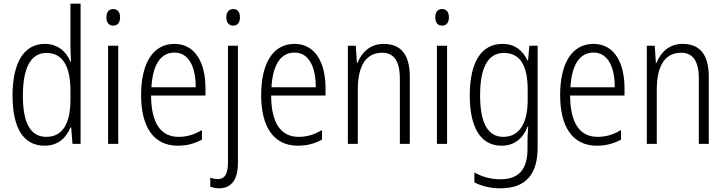

<svg xmlns="http://www.w3.org/2000/svg" viewBox="-20 -780 3934 1041"><path d="M222 10C297 10 340 -35 362 -89H366L373 0H417V-760H362V-527C362 -503 364 -475 365 -446H362C340 -499 294 -542 223 -542C112 -542 48 -444 48 -262C48 -84 108 10 222 10ZM231 -38C143 -38 104 -117 104 -261C104 -412 147 -493 232 -493C321 -493 362 -419 362 -286V-240C362 -111 320 -38 231 -38Z M594 -731C569 -731 557 -713 557 -686C557 -658 570 -641 594 -641C618 -641 631 -658 631 -686C631 -713 619 -731 594 -731ZM621 -532H566V0H621Z M926 -542C807 -542 745 -434 745 -264C745 -99 808 10 944 10C995 10 1036 -2 1075 -23V-75C1031 -49 993 -38 948 -38C850 -38 800 -115 799 -262H1094V-303C1094 -434 1042 -542 926 -542ZM926 -495C1006 -495 1042 -412 1041 -307H801C808 -432 853 -495 926 -495Z M1207 -686C1207 -658 1221 -641 1245 -641C1268 -641 1281 -658 1281 -686C1281 -713 1270 -731 1245 -731C1220 -731 1207 -713 1207 -686ZM1168 241C1232 240 1270 199 1270 102V-532H1216V100C1216 163 1199 191 1161 191C1147 191 1133 188 1120 183V232C1132 237 1148 241 1168 241Z M1577 -542C1458 -542 1396 -434 1396 -264C1396 -99 1459 10 1595 10C1646 10 1687 -2 1726 -23V-75C1682 -49 1644 -38 1599 -38C1501 -38 1451 -115 1450 -262H1745V-303C1745 -434 1693 -542 1577 -542ZM1577 -495C1657 -495 1693 -412 1692 -307H1452C1459 -432 1504 -495 1577 -495Z M2060 -542C1987 -542 1941 -496 1919 -440H1915L1909 -532H1866V0H1920V-294C1920 -429 1968 -494 2052 -494C2115 -494 2148 -450 2148 -353V0H2202V-363C2202 -486 2152 -542 2060 -542Z M2377 -731C2352 -731 2340 -713 2340 -686C2340 -658 2353 -641 2377 -641C2401 -641 2414 -658 2414 -686C2414 -713 2402 -731 2377 -731ZM2404 -532H2349V0H2404Z M2704 -542C2588 -542 2527 -440 2527 -263C2527 -82 2590 10 2699 10C2768 10 2816 -29 2840 -93H2844C2841 -60 2840 -31 2840 -4V27C2840 140 2792 192 2693 192C2640 192 2595 179 2552 155V209C2592 229 2637 241 2693 241C2834 241 2895 162 2895 19V-532H2850L2843 -452H2840C2814 -506 2773 -542 2704 -542ZM2712 -493C2804 -493 2841 -418 2841 -294V-237C2841 -125 2804 -38 2709 -38C2626 -38 2583 -111 2583 -263C2583 -407 2622 -493 2712 -493Z M3198 -542C3079 -542 3017 -434 3017 -264C3017 -99 3080 10 3216 10C3267 10 3308 -2 3347 -23V-75C3303 -49 3265 -38 3220 -38C3122 -38 3072 -115 3071 -262H3366V-303C3366 -434 3314 -542 3198 -542ZM3198 -495C3278 -495 3314 -412 3313 -307H3073C3080 -432 3125 -495 3198 -495Z M3681 -542C3608 -542 3562 -496 3540 -440H3536L3530 -532H3487V0H3541V-294C3541 -429 3589 -494 3673 -494C3736 -494 3769 -450 3769 -353V0H3823V-363C3823 -486 3773 -542 3681 -542Z"/></svg>

Font: Noto Sans Arabic Cond Light
Style: Regular
Weight: 300
Width: 3
Designer: Monotype Design Team, Nadine Chahine, Nizar Qandah and Khaled Hosny
Foundry: Monotype Imaging Inc.
Version: Version 2.012